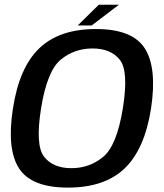

<svg xmlns="http://www.w3.org/2000/svg" viewBox="-20 -806 710 830"><path d="M274 5Q432 5 518.8 -78Q605.5 -161 633 -337.5Q659.5 -513 606 -596.8Q552.5 -680.5 394.5 -680.5Q236.5 -680.5 149.8 -597.2Q63 -514 36 -337.5Q8.5 -161.5 62.2 -78.2Q116 5 274 5ZM288.5 -79Q209.5 -79 170.8 -128.2Q132 -177.5 157.5 -337.5Q183.5 -499 242.2 -547.8Q301 -596.5 380 -596.5Q459 -596.5 498 -547.5Q537 -498.5 511 -337.5Q485 -177 426.2 -128Q367.5 -79 288.5 -79ZM316 -696H376.5L494 -785.5H407Z"/></svg>

Font: Anybody UltraCondensed Thin Medium
Style: Italic
Weight: 500
Italic angle: -10°
Version: Version 1.111